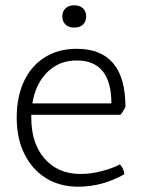

<svg xmlns="http://www.w3.org/2000/svg" viewBox="-20 -694 538 724"><path d="M434 -261H98V-250Q98 -153 148.5 -95.5Q199 -38 284 -38Q323 -38 364.5 -49Q406 -60 432 -74Q440 -66 444 -56.5Q448 -47 449 -37Q366 10 275 10Q205 10 153 -22.5Q101 -55 72 -113.5Q43 -172 43 -250Q43 -329 70.5 -387.5Q98 -446 149 -478Q200 -510 269 -510Q453 -510 453 -291Q445 -274 434 -261ZM102 -304H400Q400 -466 269 -466Q203 -466 158.5 -422Q114 -378 102 -304ZM305 -632Q305 -613 293 -601.5Q281 -590 260 -590Q239 -590 227 -601.5Q215 -613 215 -632Q215 -651 227 -662.5Q239 -674 260 -674Q281 -674 293 -662.5Q305 -651 305 -632Z"/></svg>

Font: Scope One
Style: Regular
Weight: 400
Designer: Dalton Maag Ltd
Foundry: Dalton Maag Ltd
Version: Version 1.002; ttfautohint (v1.4.1) -l 11 -r 50 -G 50 -x 14 